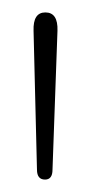

<svg xmlns="http://www.w3.org/2000/svg" viewBox="-20 -789 146 309"><path d="M52.5 -500Q39.5 -500 39.5 -516L34 -739.5Q33 -769 53 -769Q73.5 -769 72.5 -739.5L64.5 -516Q64.5 -500 52.5 -500Z"/></svg>

Font: Fraunces 72pt SuperSoft Thin
Style: Regular
Weight: 100
Version: Version 1.000;[b76b70a41]